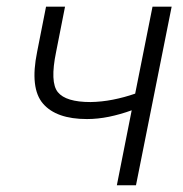

<svg xmlns="http://www.w3.org/2000/svg" viewBox="-20 -548 540 568"><path d="M382.3 0H325.7L369.6 -221.7Q335.9 -209.5 302.5 -202.6Q269 -195.8 237.3 -195.8Q146.5 -195.8 107.2 -241.5Q67.9 -287.1 89.8 -394.5L116.2 -528.3H172.4L146 -394.5Q127.4 -304.7 151.1 -275.4Q174.8 -246.1 247.6 -246.1Q280.8 -246.6 314.2 -253.2Q347.7 -259.8 379.9 -271L431.2 -528.3H487.8Z"/></svg>

Font: Franko
Style: Light Italic
Weight: 300
Designer: Google
Version: Version 1.200310; 2013